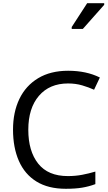

<svg xmlns="http://www.w3.org/2000/svg" viewBox="-20 -1164 672 1194"><path d="M403 -645Q288 -645 222 -568Q156 -491 156 -357Q156 -224 217.5 -146.5Q279 -69 402 -69Q449 -69 491 -77Q533 -85 573 -97V-19Q533 -4 490.5 3Q448 10 389 10Q280 10 207 -35Q134 -80 97.5 -163Q61 -246 61 -358Q61 -466 100.5 -548.5Q140 -631 217 -677.5Q294 -724 404 -724Q517 -724 601 -682L565 -606Q532 -621 491.5 -633Q451 -645 403 -645ZM426 -984V-996L522 -1144H628V-1134L495 -984Z"/></svg>

Font: Noto Sans Tifinagh Air
Style: Regular
Weight: 400
Designer: JamraPatel
Foundry: JamraPatel LLC
Version: Version 2.006; ttfautohint (v1.8.4.7-5d5b)